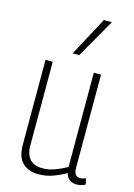

<svg xmlns="http://www.w3.org/2000/svg" viewBox="-121 -853 644 926"><g transform="rotate(15 201.0 -390.0)"><path d="M165 10Q117 10 87 -18Q57 -46 57 -108V-532H93V-112Q93 -70 114 -46.5Q135 -23 178 -23Q208 -23 238.5 -34Q269 -45 298 -62V-532H334V-68Q334 -44 342.5 -34Q351 -24 364 -24Q379 -24 393 -31L400 -1Q378 10 356 10Q337 10 322 -0.5Q307 -11 302 -32Q270 -14 236.5 -2Q203 10 165 10ZM175 -596 279 -790H319L208 -596Z"/></g></svg>

Font: Georama SemiCondensed ExtraLight
Style: Regular
Weight: 200
Width: 4
Designer: Jean-Baptiste Levee
Foundry: Production Type
Version: Version 1.000